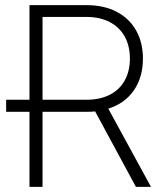

<svg xmlns="http://www.w3.org/2000/svg" viewBox="-20 -727 637 747"><path d="M94.7 -292H3.9V-338.9H94.7V-707H316.4Q384.8 -707 434.3 -680.9Q483.9 -654.8 510 -607.7Q536.1 -560.5 536.1 -499Q536.1 -426.8 501 -375.7Q465.8 -324.7 401.4 -304.2L567.4 0H508.8L350.1 -293.5Q335 -292 317.4 -292H145.5V0H94.7ZM315.4 -338.9Q369.1 -338.9 407.2 -358.4Q445.3 -377.9 465.3 -414.1Q485.4 -450.2 485.4 -499Q485.4 -547.9 465.3 -584.5Q445.3 -621.1 407 -641.1Q368.7 -661.1 315.4 -661.1H145.5V-338.9Z"/></svg>

Font: Pretendard GOV ExtraLight
Style: Regular
Weight: 200
Designer: Base glyphs from Inter by Rasmus Andersson; Hangeul glyphs from Noto Sans CJK(Source Han Sans) by Jang Soo-young and Kan
Foundry: Kil Hyung-jin
Version: Version 1.309